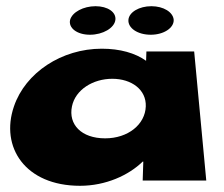

<svg xmlns="http://www.w3.org/2000/svg" viewBox="-20 -582 723 619"><path d="M288 -562C327 -562 355 -543 352 -518C349 -492 312 -470 270 -470C228 -470 200 -492 206 -518C213 -543 249 -562 288 -562ZM468 -562C507 -562 538 -543 540 -518C541 -492 508 -470 466 -470C423 -470 392 -492 394 -518C396 -543 429 -562 468 -562ZM25 -239C-20 -108 61 17 238 17C321 17 395 -17 440 -61H442L440 0H645L606 -416H452L451 -386C416 -411 367 -425 308 -425C179 -425 62 -348 25 -239ZM212 -239C223 -293 280 -328 342 -328C404 -328 452 -293 450 -239C448 -181 393 -136 319 -136C242 -136 200 -181 212 -239Z"/></svg>

Font: Hussar Milosc
Style: Bold
Weight: 700
Foundry: Cannot Into Space Fonts
Version: Version 1.02